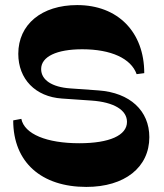

<svg xmlns="http://www.w3.org/2000/svg" viewBox="-20 -728 644 756"><path d="M320 8C471 8 568 -69 568 -188C568 -292 492 -363 368 -372L256 -380C185 -385 142 -413 142 -456C142 -505 203 -534 304 -534C417 -534 496 -498 518 -436L548 -440C548 -602 444 -708 284 -708C144 -708 52 -632 52 -516C52 -417 119 -347 224 -340L340 -332C428 -326 480 -295 480 -248C480 -195 411 -164 292 -164C164 -164 76 -200 64 -260L32 -254C32 -88 144 8 320 8Z"/></svg>

Font: Ribes
Style: Bold
Weight: 900
Designer: Luigi Gorlero
Foundry: Collletttivo
Version: Version 2.100;Glyphs 3.1.2 (3151)